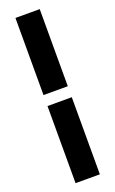

<svg xmlns="http://www.w3.org/2000/svg" viewBox="-165 -747 563 936"><g transform="rotate(-20 116.5 -278.5)"><path d="M179 -707V-307H53V-707ZM53 -250H179V150H53Z"/></g></svg>

Font: CyStack Display
Style: Bold
Weight: 700
Designer: Weizhong Zhang
Foundry: 本地遙控
Version: Version 1.000;Glyphs 3.1.2 (3151)